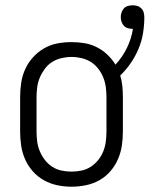

<svg xmlns="http://www.w3.org/2000/svg" viewBox="-20 -697 565 725"><path d="M250 8Q277 8 304 2.5Q331 -3 354.5 -16Q378 -29 396 -49.5Q414 -70 425 -95Q436 -120 440 -146.5Q444 -173 444 -200V-330Q444 -351 442 -371.5Q440 -392 434 -412Q456 -433 473.5 -458.5Q491 -484 503 -512.5Q515 -541 520 -571.5Q525 -602 525 -632Q525 -641 522.5 -650Q520 -659 513.5 -665.5Q507 -672 498.5 -674.5Q490 -677 481 -677Q472 -677 463 -674.5Q454 -672 448 -665.5Q442 -659 439 -650Q436 -641 436 -632Q436 -623 439 -614.5Q442 -606 448 -599.5Q454 -593 463 -590.5Q472 -588 481 -588Q481 -588 481.5 -588Q482 -588 482 -588Q476 -550 459 -515.5Q442 -481 416 -453Q403 -474 385 -491Q367 -508 345 -519Q323 -530 299 -534Q275 -538 250 -538Q223 -538 196.5 -533Q170 -528 146.5 -514.5Q123 -501 104.5 -480.5Q86 -460 75 -435.5Q64 -411 60 -384Q56 -357 56 -330V-200Q56 -173 60 -146.5Q64 -120 75 -95Q86 -70 104.5 -49.5Q123 -29 146.5 -16Q170 -3 196.5 2.5Q223 8 250 8ZM250 -49Q231 -49 212 -53Q193 -57 177 -67.5Q161 -78 149.5 -93Q138 -108 130.5 -125.5Q123 -143 120.5 -162Q118 -181 118 -200V-330Q118 -349 120.5 -368Q123 -387 130.5 -404.5Q138 -422 149.5 -437.5Q161 -453 177 -463Q193 -473 212 -477.5Q231 -482 250 -482Q269 -482 288 -477.5Q307 -473 323 -463Q339 -453 351 -437.5Q363 -422 370 -404.5Q377 -387 379.5 -368Q382 -349 382 -330V-200Q382 -181 379.5 -162Q377 -143 370 -125.5Q363 -108 351 -93Q339 -78 323 -67.5Q307 -57 288 -53Q269 -49 250 -49Z"/></svg>

Font: Iosevka SS09 Light
Style: Regular
Weight: 300
Monospace: yes
Designer: Belleve Invis
Foundry: Belleve Invis
Version: Version 5.2.1; ttfautohint (v1.8.3)